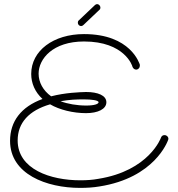

<svg xmlns="http://www.w3.org/2000/svg" viewBox="-20 -889 869 935"><path d="M799 -208C799 -209 800 -211 800 -213C800 -223 792 -231 781 -231C773 -231 767 -227 764 -219C764 -218 706 -57 458 -18C432 -13 402 -11 371 -11C227 -11 66 -64 66 -205C66 -291 121 -351 224 -381C270 -354 337 -338 399 -338C457 -338 498 -358 498 -391C498 -424 457 -441 399 -441C368 -440 299 -438 229 -420C190 -448 168 -488 168 -530C168 -603 238 -687 389 -687C587 -687 625 -568 625 -564C628 -556 635 -550 643 -550C653 -550 661 -559 661 -568C661 -570 661 -572 661 -574C659 -579 617 -723 389 -723C240 -723 132 -642 132 -529C132 -484 150 -441 187 -407C83 -369 29 -298 29 -203C29 -41 206 26 370 26C403 26 435 24 464 19C733 -23 796 -200 799 -208ZM460 -391C460 -383 441 -375 400 -375C355 -375 309 -383 275 -396C320 -404 351 -405 389 -405C424 -405 460 -401 460 -391ZM364 -790C360 -787 359 -783 359 -778C359 -770 366 -762 375 -762C379 -762 383 -764 386 -767L464 -841C468 -844 469 -848 469 -852C469 -861 461 -869 453 -869C449 -869 445 -867 442 -864L364 -790Z"/></svg>

Font: Sacramento
Style: Regular
Weight: 400
Designer: Astigmatic (AOETI)
Foundry: Astigmatic (AOETI)
Version: Version 1.000